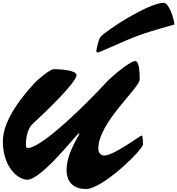

<svg xmlns="http://www.w3.org/2000/svg" viewBox="-20 -1293 1240 1343"><path d="M861.8 -1009.8C982.4 -1062 1071.8 -1084.5 1199.7 -1121.6C1199.7 -1151.9 1164.1 -1273.4 1125 -1273.4C1019.5 -1273.4 717.3 -1078.1 680.2 -1031.7C674.8 -1024.9 654.3 -958.5 654.3 -936.5C654.3 -928.7 658.7 -925.8 664.6 -925.8C671.4 -925.8 785.2 -976.6 861.8 -1009.8ZM535.2 -357.9C535.2 -346.7 445.8 -223.6 445.8 -105C445.8 -7.3 507.3 29.3 581.1 29.3C698.2 29.3 980 -246.1 980 -283.2C980 -291.5 979.5 -345.2 971.7 -345.2C960 -345.2 778.3 -205.1 708 -205.1C682.1 -205.1 667.5 -229 667.5 -253.9C668 -436.5 957 -677.2 957 -737.3C957 -770.5 957 -866.2 924.8 -866.2C893.1 -866.2 768.1 -766.1 717.3 -710.4C596.7 -579.1 274.4 -257.8 174.3 -257.8C163.1 -257.8 161.1 -267.6 161.1 -279.3C161.1 -336.9 175.3 -396.5 207.5 -425.8C284.7 -496.6 515.1 -715.3 515.1 -767.6C515.1 -804.7 387.2 -809.1 356 -809.1C332.5 -809.1 251.5 -745.1 217.3 -707.5C157.2 -641.1 0 -464.8 0 -304.7C0 -134.8 94.7 -40 169.4 -35.6C272 -35.6 519.5 -360.8 532.2 -360.8C534.2 -360.8 535.2 -359.4 535.2 -357.9Z"/></svg>

Font: Bodega Script
Style: Medium
Weight: 500
Italic angle: 39.7°
Version: Version 001.000